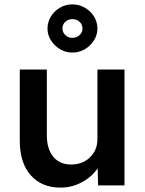

<svg xmlns="http://www.w3.org/2000/svg" viewBox="-20 -843 658 873"><path d="M255 10Q169 10 119.5 -46.5Q70 -103 70 -202V-527H193V-228Q193 -166 222 -130.5Q251 -95 304 -95Q355 -95 389 -127.5Q423 -160 423 -211V-527H546V0H426L424 -78Q398 -39 352.5 -14.5Q307 10 255 10ZM309 -604Q279 -604 253.5 -619Q228 -634 212 -659Q196 -684 196 -713Q196 -743 211.5 -768Q227 -793 252.5 -808Q278 -823 309 -823Q340 -823 366 -808Q392 -793 407.5 -768Q423 -743 423 -713Q423 -684 407 -659Q391 -634 365.5 -619Q340 -604 309 -604ZM309 -671Q328 -671 341.5 -683Q355 -695 355 -713Q355 -732 341.5 -744Q328 -756 309 -756Q290 -756 277 -744Q264 -732 264 -713Q264 -696 277 -683.5Q290 -671 309 -671Z"/></svg>

Font: Lexend Deca Medium
Style: Regular
Weight: 500
Designer: Bonnie Shaver-Troup, Thomas Jockin
Foundry: Lexend
Version: Version 1.008; ttfautohint (v1.8.4.7-5d5b)